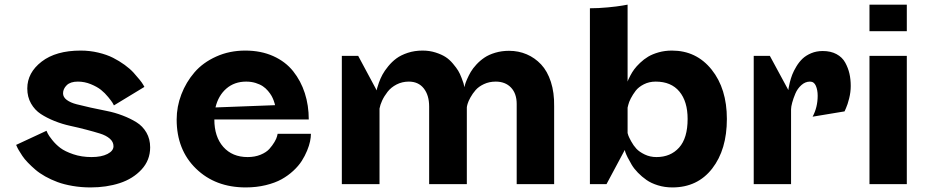

<svg xmlns="http://www.w3.org/2000/svg" viewBox="-20 -797 4020 831"><path d="M605 -420.9 473.1 -340.8Q471.2 -345.2 467 -352.1Q462.9 -358.9 448.5 -376.7Q434.1 -394.5 417.2 -408Q400.4 -421.4 373.3 -432.6Q346.2 -443.8 316.9 -443.8Q284.7 -443.8 268.8 -428.2Q252.9 -412.6 252.9 -393.1Q252.9 -376.5 269 -364.5Q285.2 -352.5 311.8 -345.7Q338.4 -338.9 372.3 -331.3Q406.2 -323.7 441.4 -316.9Q476.6 -310.1 510.5 -297.1Q544.4 -284.2 571 -267.6Q597.7 -251 613.8 -223.1Q629.9 -195.3 629.9 -159.2Q629.9 -103.5 592.5 -63.2Q555.2 -22.9 498 -4.4Q440.9 14.2 372.1 14.2Q331.5 14.2 294.4 7.8Q257.3 1.5 229 -9Q200.7 -19.5 175.8 -33.4Q150.9 -47.4 133.1 -62.7Q115.2 -78.1 100.6 -93.3Q85.9 -108.4 76.7 -122.3Q67.4 -136.2 61.3 -146.7Q55.2 -157.2 52.7 -163.6L49.8 -169.9L181.2 -231Q183.1 -226.6 186.8 -218.8Q190.4 -210.9 205.8 -191.4Q221.2 -171.9 241.2 -156.7Q261.2 -141.6 297.1 -129.4Q333 -117.2 376 -117.2Q418.9 -117.2 445.1 -130.6Q471.2 -144 471.2 -164.1Q471.2 -183.1 455.1 -197Q439 -210.9 412.8 -219Q386.7 -227.1 353.3 -235.8Q319.8 -244.6 284.7 -252.2Q249.5 -259.8 216.1 -273.2Q182.6 -286.6 156.5 -303.7Q130.4 -320.8 114.3 -349.1Q98.1 -377.4 98.1 -414.1Q98.1 -482.4 160.2 -530.3Q222.2 -578.1 329.1 -578.1Q368.7 -578.1 405.5 -569.3Q442.4 -560.5 469.2 -546.9Q496.1 -533.2 519.3 -516.4Q542.5 -499.5 557.9 -482.7Q573.2 -465.8 584.2 -452.1Q595.2 -438.5 600.1 -429.7Z M1316.4 -279.8H907.7Q907.7 -205.1 946.5 -161.1Q985.4 -117.2 1051.8 -117.2Q1083 -117.2 1107.9 -127.4Q1132.8 -137.7 1146 -152.6Q1159.2 -167.5 1168 -182.4Q1176.8 -197.3 1179.2 -207.5L1181.6 -217.8H1325.7Q1325.7 -203.1 1322 -185.3Q1318.4 -167.5 1309.1 -144.8Q1299.8 -122.1 1285.9 -100.3Q1272 -78.6 1249.3 -57.6Q1226.6 -36.6 1198.5 -21Q1170.4 -5.4 1130.1 4.4Q1089.8 14.2 1043.5 14.2Q912.1 14.2 828.4 -67.1Q744.6 -148.4 744.6 -279.8Q744.6 -335.4 764.9 -388.4Q785.2 -441.4 821.8 -483.9Q858.4 -526.4 915.8 -552.2Q973.1 -578.1 1041.5 -578.1Q1109.4 -578.1 1162.6 -554.2Q1215.8 -530.3 1249 -488.5Q1282.2 -446.8 1299.3 -393.8Q1316.4 -340.8 1316.4 -279.8ZM1045.4 -443.8Q994.6 -443.8 959.7 -413.6Q924.8 -383.3 912.6 -332L1170.4 -341.8Q1169.9 -343.8 1169.2 -347.4Q1168.5 -351.1 1164.6 -361.8Q1160.6 -372.6 1155.3 -382.1Q1149.9 -391.6 1139.9 -403.6Q1129.9 -415.5 1117.4 -423.8Q1105 -432.1 1086.2 -438Q1067.4 -443.8 1045.4 -443.8Z M2216.3 0V-347.2Q2216.3 -392.1 2191.7 -418Q2167 -443.8 2125.5 -443.8Q2097.7 -443.8 2074.7 -433.1Q2051.8 -422.4 2038.6 -407.2Q2025.4 -392.1 2016.1 -375.2Q2006.8 -358.4 2003.7 -347.2Q2000.5 -335.9 2000.5 -332V0H1837.4V-335.9Q1837.4 -384.8 1814.2 -414.3Q1791 -443.8 1749.5 -443.8Q1720.7 -443.8 1696.5 -431.4Q1672.4 -418.9 1657.5 -399.7Q1642.6 -380.4 1634 -361.8Q1625.5 -343.3 1622.6 -327.1V0H1459.5V-555.2H1530.3L1610.4 -405.8Q1610.8 -409.2 1612.3 -415.5Q1613.8 -421.9 1620.1 -439.7Q1626.5 -457.5 1635.3 -473.9Q1644 -490.2 1660.2 -510Q1676.3 -529.8 1695.8 -544.2Q1715.3 -558.6 1744.9 -568.4Q1774.4 -578.1 1809.1 -578.1Q1838.9 -578.1 1865 -569.8Q1891.1 -561.5 1908.2 -550.5Q1925.3 -539.6 1940.4 -521.5Q1955.6 -503.4 1963.1 -491Q1970.7 -478.5 1977.8 -459.7Q1984.9 -440.9 1986.3 -436Q1987.8 -431.2 1989.7 -421.4Q1990.2 -420.4 1990.2 -419.9Q1990.7 -422.9 1992.9 -431.2Q1995.1 -439.5 2001.7 -454.6Q2008.3 -469.7 2017.3 -485.4Q2026.4 -501 2042 -517.8Q2057.6 -534.7 2076.7 -547.6Q2095.7 -560.5 2123.5 -568.8Q2151.4 -577.1 2183.1 -577.1Q2224.1 -577.1 2259.5 -562Q2294.9 -546.9 2322 -518.1Q2349.1 -489.3 2364.3 -442.6Q2379.4 -396 2378.4 -336.9V0Z M2533.2 0V-761.2Q2570.3 -761.2 2611.1 -765.1Q2651.9 -769 2673.8 -772.9L2696.3 -776.9V-443.8Q2697.3 -446.8 2699.2 -451.7Q2701.2 -456.5 2708.5 -470.5Q2715.8 -484.4 2725.1 -497.1Q2734.4 -509.8 2750.5 -525.1Q2766.6 -540.5 2785.4 -551.8Q2804.2 -563 2831.1 -570.6Q2857.9 -578.1 2888.2 -578.1Q2994.1 -578.1 3060.1 -495.6Q3126 -413.1 3126 -282.2Q3126 -149.4 3062.5 -67.6Q2999 14.2 2890.1 14.2Q2856.9 14.2 2827.6 5.1Q2798.3 -3.9 2778.1 -18.1Q2757.8 -32.2 2741 -49.6Q2724.1 -66.9 2713.9 -84.2Q2703.6 -101.6 2696.5 -115.7Q2689.5 -129.9 2686.5 -138.7L2684.1 -147.9L2605 0ZM2696.3 -331.1V-221.2Q2697.3 -216.8 2699.7 -210Q2702.1 -203.1 2711.9 -185.1Q2721.7 -167 2734.4 -153.3Q2747.1 -139.6 2770.3 -128.4Q2793.5 -117.2 2821.3 -117.2Q2882.3 -117.2 2919.2 -158.2Q2956.1 -199.2 2956.1 -282.2Q2956.1 -357.9 2920.4 -400.9Q2884.8 -443.8 2817.9 -443.8Q2789.6 -443.8 2766.6 -432.1Q2743.7 -420.4 2731.2 -404.1Q2718.8 -387.7 2710.2 -371.1Q2701.7 -354.5 2699.2 -342.8Z M3403.8 -324.2V0H3242.2V-555.2H3312L3392.1 -407.2Q3392.6 -410.6 3393.3 -416.7Q3394 -422.9 3398.4 -440.4Q3402.8 -458 3408.9 -473.9Q3415 -489.7 3426.8 -509.3Q3438.5 -528.8 3453.4 -543Q3468.3 -557.1 3491 -566.7Q3513.7 -576.2 3541 -576.2Q3575.7 -576.2 3600.6 -562.7Q3625.5 -549.3 3638.2 -526.1Q3650.9 -502.9 3656.5 -478.3Q3662.1 -453.6 3662.1 -424.8Q3662.1 -398.4 3655.3 -371.1Q3648.4 -343.8 3641.6 -329.1L3635.3 -314.9L3497.1 -292Q3519 -333 3519 -382.8Q3519 -407.2 3511.2 -425.5Q3503.4 -443.8 3485.8 -443.8Q3465.3 -443.8 3448.5 -428.7Q3431.6 -413.6 3422.6 -392.3Q3413.6 -371.1 3408.7 -352.8Q3403.8 -334.5 3403.8 -324.2Z M3743.2 0V-555.2H3904.8V0ZM3743.2 -662.1V-776.9H3904.8V-662.1Z"/></svg>

Font: Sporting Grotesque
Style: Gras
Weight: 700
Designer: Lucas LE BIHAN
Foundry: Lucas LE BIHAN
Version: Version 1.001